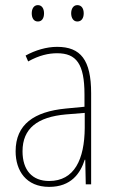

<svg xmlns="http://www.w3.org/2000/svg" viewBox="-20 -720 450 750"><path d="M104 -668C104 -651 111 -636 128 -636C144 -636 152 -649 152 -668C152 -686 144 -700 128 -700C111 -700 104 -684 104 -668ZM258 -668C258 -651 266 -636 282 -636C299 -636 307 -650 307 -668C307 -686 299 -700 282 -700C266 -700 258 -685 258 -668ZM203 -537C162 -537 118 -524 80 -503L90 -480C133 -504 170 -512 203 -512C278 -512 310 -471 310 -351V-303L237 -296C113 -284 41 -234 41 -129C41 -53 82 10 172 10C258 10 294 -43 311 -96H313L315 0H336V-356C336 -486 295 -537 203 -537ZM237 -273 311 -279V-220C310 -98 271 -13 172 -13C106 -13 68 -55 68 -129C68 -219 127 -263 237 -273Z"/></svg>

Font: Noto Sans Gujarati UI Condensed Thin
Style: Regular
Weight: 100
Width: 3
Designer: Jelle Bosma - Monotype Design Team, Universal Thirst
Foundry: Monotype Imaging Inc.
Version: Version 2.106